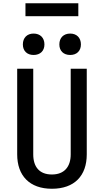

<svg xmlns="http://www.w3.org/2000/svg" viewBox="-20 -1154 640 1184"><path d="M137 -1054H463V-1134H137ZM413 -815C453 -815 479 -840 479 -880C479 -921 453 -947 413 -947C372 -947 346 -921 346 -880C346 -840 372 -815 413 -815ZM187 -815C228 -815 254 -840 254 -880C254 -921 228 -947 187 -947C147 -947 121 -921 121 -880C121 -840 147 -815 187 -815ZM300 10C439 10 515 -70 515 -202V-730H416V-202C416 -125 376 -78 300 -78C223 -78 185 -125 185 -202V-730H86V-202C86 -71 162 10 300 10Z"/></svg>

Font: JetBrains Mono Medium
Style: Regular
Weight: 436
Monospace: yes
Designer: Philipp Nurullin, Konstantin Bulenkov
Foundry: JetBrains
Version: Version 2.305